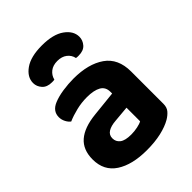

<svg xmlns="http://www.w3.org/2000/svg" viewBox="-211 -832 955 955"><g transform="rotate(-45 266.5 -354.0)"><path d="M255.2 15.5Q152.8 15.5 92.2 -24.1Q31.6 -63.8 31.6 -142.9Q31.6 -211 73.6 -247.4Q115.6 -283.8 198.6 -292.3L332.3 -306.3V-318.3Q332.3 -352.4 305.7 -367.4Q279.1 -382.4 230.4 -382.4Q192.4 -382.4 155.7 -373.4Q119 -364.5 90 -351.8Q78.2 -360.3 69.8 -376.6Q61.4 -393 61.4 -410.6Q61.4 -453.3 107.1 -471.8Q135.6 -483.6 174.1 -489.2Q212.7 -494.8 248.9 -494.8Q352.6 -494.8 414.6 -451.6Q476.6 -408.4 476.6 -316.8V-89.7Q476.6 -64.6 463.6 -49.3Q450.5 -34 431.2 -22.5Q401.2 -5 356.6 5.3Q312 15.5 255.2 15.5ZM255.2 -94.6Q278.2 -94.6 300.4 -99.3Q322.6 -104 333 -110.4V-206L248.6 -198.4Q214.8 -195.9 195.1 -183.7Q175.4 -171.6 175.4 -147.7Q175.4 -123.6 194.3 -109.1Q213.2 -94.6 255.2 -94.6ZM254 -613.8Q223 -613.8 203.4 -598.3Q183.8 -582.8 178 -558.4Q173.2 -557.4 169.2 -557.3Q165.2 -557.2 160.2 -557.2Q126 -557.2 108.5 -576.9Q91 -596.7 91 -621Q91 -662.9 133.3 -692.8Q175.6 -722.7 254 -722.7Q332.9 -722.7 374.9 -692.7Q417 -662.6 417 -621Q417 -596.7 400 -576.9Q383 -557.2 347.8 -557.2Q343.5 -557.2 339 -557.3Q334.5 -557.4 330 -558.4Q325 -582.8 305.1 -598.3Q285.2 -613.8 254 -613.8Z"/></g></svg>

Font: Baloo Paaji 2
Style: Regular
Weight: 400
Designer: Shuchita Grover, Noopur Datye and Ek Type
Foundry: Ek Type
Version: Version 1.700